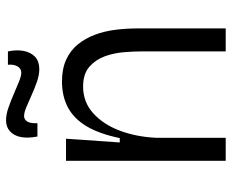

<svg xmlns="http://www.w3.org/2000/svg" viewBox="-84 -662 747 618"><g transform="rotate(-90 289.0 -353.5)"><path d="M80 0V-314V-514H151L139 -341H153Q167 -408 191.5 -448.5Q216 -489 252 -508Q288 -527 335 -527Q376 -527 405.5 -513.5Q435 -500 454.5 -476Q474 -452 485.5 -421.5Q497 -391 501.5 -356Q506 -321 506 -285V0H432V-273Q432 -296 429.5 -327.5Q427 -359 416.5 -388.5Q406 -418 383 -438.5Q360 -459 319 -459Q269 -459 233 -426.5Q197 -394 177 -341Q157 -288 154 -224V0ZM375 -600Q356 -600 334.5 -607.5Q313 -615 292 -624.5Q271 -634 253 -641.5Q235 -649 224 -649Q213 -649 206.5 -639Q200 -629 201 -606H158Q152 -638 156.5 -660Q161 -682 175 -694.5Q189 -707 210 -707Q229 -707 250.5 -699.5Q272 -692 294 -682.5Q316 -673 334.5 -665.5Q353 -658 363 -658Q377 -658 384 -670.5Q391 -683 389 -701H432Q438 -673 433.5 -650Q429 -627 414.5 -613.5Q400 -600 375 -600Z"/></g></svg>

Font: Bricolage Grotesque Light
Style: Regular
Weight: 300
Designer: Mathieu Triay
Foundry: Atelier Triay
Version: Version 1.000;gftools[0.9.30]